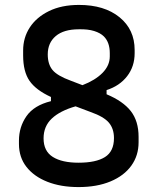

<svg xmlns="http://www.w3.org/2000/svg" viewBox="-20 -740 640 780"><path d="M301 -720Q404 -720 465.5 -670Q527 -620 527 -537V-524Q527 -470 496.5 -430.5Q466 -391 413 -374V-357Q480 -329 511.5 -288.5Q543 -248 543 -184V-162Q543 -108 513.5 -67Q484 -26 429 -3Q374 20 299 20Q227 20 172.5 -1.5Q118 -23 87.5 -62Q57 -101 57 -155V-169Q57 -224 87.5 -268Q118 -312 187 -329V-346Q126 -374 100 -411.5Q74 -449 74 -515V-535Q74 -587 101 -628.5Q128 -670 179 -695Q230 -720 301 -720ZM268 -412 315 -394Q367 -414 396.5 -444Q426 -474 426 -511V-524Q426 -568 402 -592Q388 -606 362.5 -614Q337 -622 300 -621Q239 -621 206.5 -593.5Q174 -566 174 -519Q174 -479 193.5 -455.5Q213 -432 268 -412ZM157 -178Q157 -126 194.5 -102.5Q232 -79 299 -79Q370 -79 406.5 -102Q443 -125 443 -179Q443 -217 422.5 -241.5Q402 -266 348 -285L287 -308Q224 -290 190.5 -258.5Q157 -227 157 -178Z"/></svg>

Font: Recursive Mn Lnr St Med
Style: Regular
Weight: 500
Monospace: yes
Version: Version 1.079;hotconv 1.0.112;makeotfexe 2.5.65598; ttfautoh